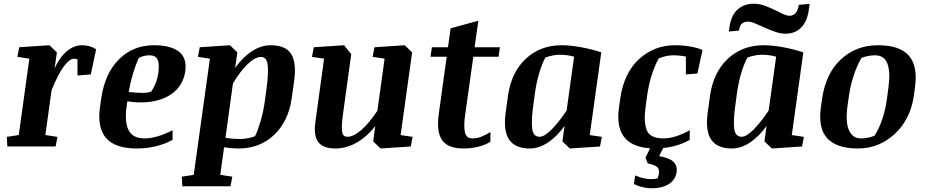

<svg xmlns="http://www.w3.org/2000/svg" viewBox="-20 -782 4938 1025"><path d="M82.5 -529.8 244.1 -540.5 283.7 -502.4 271.5 -416.5Q297.9 -475.6 336.2 -508.1Q374.5 -540.5 418.9 -540.5Q439.5 -540.5 459 -534.7Q478.5 -528.8 493.2 -519L464.8 -384.8L393.6 -378.9V-465.8Q388.2 -467.3 383.5 -467.8Q378.9 -468.3 374.5 -468.3Q351.1 -468.3 320.8 -427.7Q290.5 -387.2 255.4 -300.8L222.2 -61L286.6 -51.3L276.9 0H19L16.6 -51.3L80.1 -61L136.7 -468.8L72.8 -478.5Z M969.2 -402.3Q958 -323.7 894.8 -279.5Q831.5 -235.4 731 -235.4Q711.4 -235.4 692.4 -237.1Q673.3 -238.8 659.7 -241.2L656.2 -216.3Q644 -131.8 666.3 -87.4Q688.5 -43 753.4 -43Q783.2 -43 821.8 -54.2Q860.4 -65.4 901.4 -86.9V-35.2Q861.8 -13.2 812 -1.2Q762.2 10.7 710.9 10.7Q593.8 10.7 546.1 -45.2Q498.5 -101.1 513.7 -209.5L520 -254.9Q539.6 -390.1 615 -465.3Q690.4 -540.5 801.8 -540.5Q892.1 -540.5 935.3 -506.3Q978.5 -472.2 969.2 -402.3ZM720.7 -472.7Q704.1 -436 690.2 -389.9Q676.3 -343.8 667 -291Q685.1 -289.1 704.1 -287.6Q723.1 -286.1 738.3 -286.1Q752.4 -286.1 765.1 -287.8Q777.8 -289.6 787.1 -292.5Q800.8 -312.5 810.8 -337.4Q820.8 -362.3 825.2 -391.6Q832 -442.4 820.8 -464.6Q809.6 -486.8 777.8 -486.8Q763.7 -486.8 749.3 -483.4Q734.9 -480 720.7 -472.7Z M1046.4 -529.8 1207.5 -540.5 1247.1 -502.4 1235.4 -419.4Q1275.4 -476.6 1325 -508.5Q1374.5 -540.5 1423.8 -540.5Q1506.8 -540.5 1535.4 -492.2Q1564 -443.8 1549.8 -347.7L1537.1 -255.9Q1519 -132.8 1442.4 -61Q1365.7 10.7 1254.4 10.7Q1235.8 10.7 1215.3 9Q1194.8 7.3 1176.3 4.4L1155.8 151.4L1220.2 161.1L1210.4 212.4H953.1L950.7 161.1L1014.2 151.4L1100.6 -468.8L1036.6 -478.5ZM1402.3 -304.7Q1414.6 -394.5 1408.9 -436.3Q1403.3 -478 1373 -478Q1341.8 -478 1302 -439.7Q1262.2 -401.4 1223.6 -336.4L1183.6 -46.4Q1204.1 -43 1223.4 -41.5Q1242.7 -40 1260.7 -40Q1281.2 -40 1302.2 -43.9Q1323.2 -47.9 1341.3 -54.7Q1355.5 -83 1370.1 -131.3Q1384.8 -179.7 1393.6 -240.7Z M1979 -529.8 2140.6 -540.5 2180.2 -502.4 2118.7 -61 2182.6 -51.3 2172.9 0 2011.7 10.7 1972.2 -27.3 1983.4 -108.9Q1940.4 -53.2 1884.8 -21.2Q1829.1 10.7 1771 10.7Q1703.6 10.7 1678.5 -24.7Q1653.3 -60.1 1663.6 -129.9L1710 -468.8L1645.5 -478.5L1655.3 -529.8L1816.9 -540.5L1855 -492.7L1810.1 -165.5Q1802.2 -107.4 1806.2 -79.6Q1810.1 -51.8 1835.4 -51.8Q1866.7 -51.8 1908.2 -87.6Q1949.7 -123.5 1994.6 -190.4L2033.2 -468.8L1969.2 -478.5Z M2285.6 -529.8H2371.6L2385.7 -630.9L2533.7 -671.4L2513.7 -529.8H2648.9L2641.6 -479H2506.8L2463.4 -169.9Q2454.6 -110.4 2461.9 -76.7Q2469.2 -43 2502 -43Q2526.9 -43 2551.5 -53Q2576.2 -63 2598.1 -77.1V-25.4Q2572.8 -8.8 2534.4 1Q2496.1 10.7 2455.1 10.7Q2370.6 10.7 2339.8 -34.4Q2309.1 -79.6 2322.3 -172.4L2364.7 -479H2278.3Z M3183.1 0 3022 10.7 2982.4 -27.3 2993.7 -109.9Q2953.6 -53.2 2905.3 -21.2Q2856.9 10.7 2808.6 10.7Q2730.5 10.7 2698.2 -36.4Q2666 -83.5 2679.7 -182.1L2692.4 -273.9Q2710.4 -397 2787.6 -468.8Q2864.7 -540.5 2978.5 -540.5Q3024.4 -540.5 3081.8 -530Q3139.2 -519.5 3189.9 -502.4L3128.4 -61L3192.9 -51.3ZM2827.6 -225.1Q2815.9 -143.6 2820.8 -97.7Q2825.7 -51.8 2860.8 -51.8Q2885.7 -51.8 2924.6 -90.6Q2963.4 -129.4 3004.9 -191.9L3044.9 -479.5Q3031.7 -483.4 3011.2 -486.6Q2990.7 -489.7 2968.3 -489.7Q2950.2 -489.7 2930.4 -485.8Q2910.6 -481.9 2891.6 -475.1Q2872.1 -438.5 2857.9 -389.6Q2843.8 -340.8 2836.4 -289.1Z M3703.1 -389.6 3641.6 -384.8V-480Q3625 -483.4 3607.4 -485.1Q3589.8 -486.8 3573.7 -486.8Q3557.1 -486.8 3537.4 -482.9Q3517.6 -479 3496.1 -469.7Q3474.1 -429.2 3458.7 -379.9Q3443.4 -330.6 3435.1 -274.4L3427.2 -216.3Q3415 -133.3 3432.4 -88.1Q3449.7 -43 3522 -43Q3553.7 -43 3591.3 -55.2Q3628.9 -67.4 3662.1 -86.9V-35.2Q3623 -12.7 3575.2 -1Q3547.9 5.4 3520.5 8.3L3499 51.3Q3522.9 55.7 3541.5 62.3Q3560.1 68.8 3572.3 79.1Q3584.5 89.4 3589.6 104Q3594.7 118.7 3591.8 138.7Q3588.9 157.7 3578.6 173.3Q3568.4 189 3551.5 200Q3534.7 210.9 3511.7 217Q3488.8 223.1 3460.9 223.1Q3440.4 223.1 3422.4 219.7Q3404.3 216.3 3389.9 211.4Q3375.5 206.5 3364.3 200.2L3370.6 154.8Q3383.3 160.2 3396.5 164.3Q3409.7 168.5 3425.3 171.4Q3440.9 174.3 3455.1 174.3Q3465.8 174.3 3474.4 173.3Q3482.9 172.4 3488.8 170.9Q3490.7 168 3492.2 164.8Q3493.7 161.6 3495.1 156.7Q3496.6 151.9 3497.6 145Q3499 133.3 3497.1 124.8Q3495.1 116.2 3488.3 109.9Q3481.4 103.5 3469.2 98.9Q3457 94.2 3438.5 90.8L3425.8 59.6L3450.7 9.8Q3359.9 3.4 3317.4 -43.9Q3268.6 -98.6 3284.7 -209.5L3291 -254.9Q3310.5 -391.6 3391.1 -466.1Q3471.7 -540.5 3584.5 -540.5Q3625.5 -540.5 3664.6 -533.7Q3703.6 -526.9 3730.5 -515.1Z M4261.7 0 4100.6 10.7 4061 -27.3 4072.3 -109.9Q4032.2 -53.2 3983.9 -21.2Q3935.5 10.7 3887.2 10.7Q3809.1 10.7 3776.9 -36.4Q3744.6 -83.5 3758.3 -182.1L3771 -273.9Q3789.1 -397 3866.2 -468.8Q3943.4 -540.5 4057.1 -540.5Q4103 -540.5 4160.4 -530Q4217.8 -519.5 4268.6 -502.4L4207 -61L4271.5 -51.3ZM3906.2 -225.1Q3894.5 -143.6 3899.4 -97.7Q3904.3 -51.8 3939.5 -51.8Q3964.4 -51.8 4003.2 -90.6Q4042 -129.4 4083.5 -191.9L4123.5 -479.5Q4110.4 -483.4 4089.8 -486.6Q4069.3 -489.7 4046.9 -489.7Q4028.8 -489.7 4009 -485.8Q3989.3 -481.9 3970.2 -475.1Q3950.7 -438.5 3936.5 -389.6Q3922.4 -340.8 3915 -289.1ZM3874.5 -638.2Q3883.3 -700.2 3917.7 -731.2Q3952.1 -762.2 4004.4 -762.2Q4032.7 -762.2 4060.5 -752.2Q4088.4 -742.2 4113.3 -730Q4138.2 -717.8 4159.4 -707.8Q4180.7 -697.8 4195.8 -697.8Q4214.4 -697.8 4227.1 -712.2Q4239.7 -726.6 4244.6 -756.3L4302.2 -761.2L4297.4 -726.1Q4289.1 -668 4257.1 -635Q4225.1 -602.1 4173.3 -602.1Q4147.9 -602.1 4119.1 -612.1Q4090.3 -622.1 4063 -634.3Q4035.6 -646.5 4012.2 -656.5Q3988.8 -666.5 3974.1 -666.5Q3954.6 -666.5 3941.9 -657.2Q3929.2 -647.9 3924.8 -618.7L3871.1 -613.8Z M4560.5 10.7Q4446.8 10.7 4396.7 -43.2Q4346.7 -97.2 4362.3 -209.5L4368.7 -254.9Q4388.7 -391.1 4470 -465.8Q4551.3 -540.5 4667 -540.5Q4783.7 -540.5 4832 -484.9Q4880.4 -429.2 4864.7 -315.9L4858.4 -269.5Q4839.8 -143.6 4755.9 -66.4Q4671.9 10.7 4560.5 10.7ZM4722.2 -308.6Q4734.4 -395 4718 -440.9Q4701.7 -486.8 4651.4 -486.8Q4633.8 -486.8 4614.7 -483.2Q4595.7 -479.5 4578.6 -472.7Q4554.2 -429.7 4537.4 -378.4Q4520.5 -327.1 4512.7 -274.4L4504.4 -216.3Q4492.7 -128.9 4512.5 -85.9Q4532.2 -43 4576.2 -43Q4594.2 -43 4613.5 -46.9Q4632.8 -50.8 4648.9 -57.6Q4672.9 -94.7 4689.9 -145.8Q4707 -196.8 4714.4 -250.5Z"/></svg>

Font: Noticia Text
Style: Bold Italic
Weight: 700
Italic angle: -8°
Designer: JM Sole
Foundry: JM Sole
Version: Version 1.003